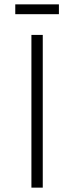

<svg xmlns="http://www.w3.org/2000/svg" viewBox="-20 -860 340 880"><path d="M176 0H124V-700H176ZM250 -795H50V-840H250Z"/></svg>

Font: Kulim Park ExtraLight
Style: Regular
Weight: 275
Designer: Noponies / Dale Sattler
Foundry: Noponies
Version: Version 1.000; ttfautohint (v1.8.3)